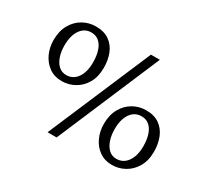

<svg xmlns="http://www.w3.org/2000/svg" viewBox="-147 -982 1310 1213"><g transform="rotate(30 508.0 -375.5)"><path d="M315.5 0 636 -751H701L381.5 0ZM230 -324Q177 -324 138.2 -351.5Q99.5 -379 78.2 -424.5Q57 -470 57 -524Q57 -590.5 83.8 -637Q110.5 -683.5 153.8 -707.8Q197 -732 247 -732Q307 -732 345.2 -705Q383.5 -678 401.8 -632.2Q420 -586.5 420 -530Q420 -463.5 393 -417.5Q366 -371.5 322.5 -347.8Q279 -324 230 -324ZM236 -371.5Q285.5 -371.5 314.8 -413.2Q344 -455 344 -526Q344 -572.5 332.5 -608.5Q321 -644.5 298 -664.5Q275 -684.5 241 -684.5Q191.5 -684.5 162.5 -642.2Q133.5 -600 133.5 -528Q133.5 -485 145.5 -449.2Q157.5 -413.5 180.2 -392.5Q203 -371.5 236 -371.5ZM770 -24Q716.5 -24 677.8 -51.5Q639 -79 618 -124.5Q597 -170 597 -224Q597 -290.5 623.8 -337Q650.5 -383.5 693.8 -407.8Q737 -432 787 -432Q846.5 -432 884.5 -404.8Q922.5 -377.5 941 -331.8Q959.5 -286 959.5 -230Q959.5 -163.5 932.2 -117.5Q905 -71.5 861.8 -47.8Q818.5 -24 770 -24ZM775 -71.5Q824.5 -71.5 854.2 -113.2Q884 -155 884 -226Q884 -272 872.5 -308Q861 -344 838 -364.2Q815 -384.5 781 -384.5Q730.5 -384.5 701.5 -342.5Q672.5 -300.5 672.5 -229Q672.5 -185.5 684.5 -149.8Q696.5 -114 719.2 -92.8Q742 -71.5 775 -71.5Z"/></g></svg>

Font: Merriweather 20pt Light
Style: Regular
Weight: 300
Version: Version 2.100